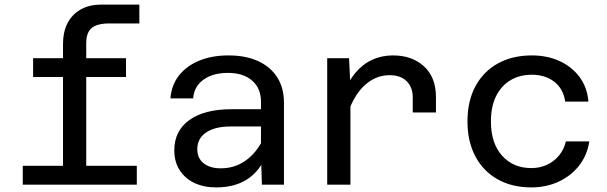

<svg xmlns="http://www.w3.org/2000/svg" viewBox="-20 -803 2640 835"><path d="M254 0V-612Q254 -663 273 -701Q292 -739 329.5 -761Q367 -783 422 -783H586V-701H452Q425 -701 402.5 -694Q380 -687 367.5 -668.5Q355 -650 355 -615V0ZM124 -468V-550H528V-468ZM79 0V-82H575V0Z M1119 0 1115 -125V-360Q1115 -419 1076.5 -452.5Q1038 -486 971 -486Q906 -486 865 -456.5Q824 -427 820 -375H721Q726 -434 759 -475.5Q792 -517 847 -539.5Q902 -562 974 -562Q1048 -562 1102 -537.5Q1156 -513 1185.5 -467Q1215 -421 1215 -355V0ZM920 12Q866 12 825 -7.5Q784 -27 761 -63.5Q738 -100 738 -149Q738 -234 803.5 -281Q869 -328 987 -328H1128V-253H983Q915 -253 876.5 -227Q838 -201 838 -154Q838 -115 865.5 -93Q893 -71 940 -71Q1000 -71 1046.5 -103.5Q1093 -136 1122 -193L1133 -119Q1107 -56 1053 -22Q999 12 920 12Z M1775 -314V-380Q1775 -423 1749 -449.5Q1723 -476 1674 -476Q1612 -476 1563 -429.5Q1514 -383 1485 -288L1471 -390Q1493 -447 1524.5 -485Q1556 -523 1597.5 -542.5Q1639 -562 1689 -562Q1772 -562 1824 -514.5Q1876 -467 1876 -380V-314ZM1403 0V-550H1498L1504 -425V0Z M2291 12Q2206 12 2143.5 -23.5Q2081 -59 2047 -123.5Q2013 -188 2013 -275Q2013 -364 2048 -428.5Q2083 -493 2146 -527.5Q2209 -562 2293 -562Q2360 -562 2413.5 -537.5Q2467 -513 2500.5 -468Q2534 -423 2539 -361H2438Q2430 -417 2390.5 -447.5Q2351 -478 2293 -478Q2239 -478 2199 -453.5Q2159 -429 2137 -384Q2115 -339 2115 -275Q2115 -180 2163.5 -126Q2212 -72 2291 -72Q2327 -72 2358 -86Q2389 -100 2411 -126.5Q2433 -153 2441 -188H2543Q2533 -126 2497.5 -81.5Q2462 -37 2408.5 -12.5Q2355 12 2291 12Z"/></svg>

Font: Azeret Mono Thin
Style: Regular
Weight: 400
Version: Version 1.002